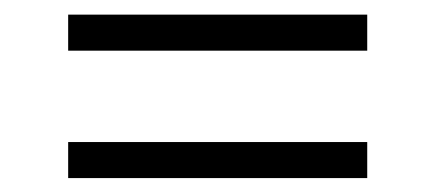

<svg xmlns="http://www.w3.org/2000/svg" viewBox="-20 -392 610 269"><path d="M75.5 -371.5H494.5V-321H75.5ZM75.5 -193H494.5V-142.5H75.5Z"/></svg>

Font: Newsreader 6pt Light
Style: Regular
Weight: 300
Designer: Hugues Gentile
Foundry: Production Type
Version: Version 1.003; ttfautohint (v1.8.3)